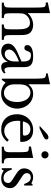

<svg xmlns="http://www.w3.org/2000/svg" viewBox="1192 -2062 881 3304"><g transform="rotate(90 1632.0 -409.5)"><path d="M208 -159V-287C208 -333 209 -364 225 -396C252 -449 309 -485 372 -485C453 -485 484 -427 484 -278V-152C484 -51 476 -39 400 -35V0H665V-35C589 -40 583 -50 583 -159V-319C583 -404 574 -449 550 -480C521 -518 467 -540 409 -540C333 -540 252 -503 210 -449H206V-830L22 -792V-758C82 -758 96 -751 103 -718C108 -694 110 -649 110 -571V-152C110 -51 101 -40 24 -35V0H290V-35C214 -40 208 -49 208 -159Z M1037 -296V-217C1037 -126 982 -51 910 -51C864 -51 832 -82 832 -127C832 -184 884 -238 1037 -296ZM893 -276C770 -222 731 -173 731 -110C731 -38 783 9 865 9C940 9 1004 -31 1040 -97H1045C1045 -29 1074 10 1132 10C1179 10 1227 -13 1243 -44L1229 -68C1219 -50 1198 -46 1185 -46C1150 -46 1135 -77 1135 -160V-384C1135 -498 1085 -540 951 -540C826 -540 755 -503 755 -439C755 -407 773 -389 805 -389C831 -389 842 -399 857 -437C874 -489 888 -502 931 -502C1004 -502 1037 -464 1037 -380V-339Z M1431 -209V-298C1431 -350 1439 -391 1453 -419C1476 -465 1521 -493 1575 -493C1669 -493 1735 -398 1735 -262C1735 -127 1672 -37 1579 -37C1493 -37 1431 -109 1431 -209ZM1429 -830 1241 -790V-765C1304 -756 1311 -752 1320 -733C1328 -716 1333 -671 1333 -604V0H1355L1402 -67C1444 -19 1515 11 1590 11C1736 11 1848 -108 1848 -265C1848 -420 1737 -540 1593 -540C1526 -540 1476 -515 1433 -459H1429Z M2418 -93 2387 -121C2337 -66 2290 -42 2235 -42C2128 -42 2058 -133 2058 -272C2058 -290 2059 -306 2062 -317H2391C2418 -317 2422 -319 2422 -337C2422 -467 2347 -540 2219 -540C2058 -540 1945 -423 1945 -259C1945 -99 2051 10 2207 10C2292 10 2360 -23 2418 -93ZM2253 -363H2069C2086 -448 2132 -492 2203 -492C2270 -492 2313 -452 2313 -391C2313 -367 2307 -363 2253 -363ZM2192 -651 2329 -716C2361 -731 2380 -747 2380 -768C2380 -790 2365 -803 2342 -803C2321 -803 2300 -793 2275 -770L2145 -651Z M2697 -159V-540L2501 -502V-467C2567 -467 2586 -458 2592 -427C2597 -409 2599 -357 2599 -280V-152C2599 -58 2584 -39 2503 -35V0H2790V-35C2711 -38 2697 -56 2697 -159ZM2582 -743C2582 -708 2609 -681 2644 -681C2679 -681 2706 -708 2706 -743C2706 -778 2679 -805 2644 -805C2609 -805 2582 -778 2582 -743Z M2916 -35C2952 -6 2998 10 3050 10C3149 10 3217 -48 3217 -142C3217 -218 3172 -252 3057 -324C2989 -366 2959 -387 2959 -431C2959 -474 2989 -499 3034 -499C3085 -499 3117 -467 3146 -386H3172V-530H3153L3133 -509C3104 -528 3062 -540 3026 -540C2942 -540 2877 -477 2877 -386C2877 -311 2922 -279 3012 -222C3110 -161 3128 -149 3128 -110C3128 -57 3094 -31 3041 -31C2971 -31 2925 -77 2899 -172H2874V0H2896Z"/></g></svg>

Font: Libre Baskerville
Style: Regular
Weight: 400
Designer: Pablo Impallari, Rodrigo Fuenzalida
Foundry: Pablo Impallari, Rodrigo Fuenzalida
Version: Version 1.051;Glyphs 3.2.3 (3260)